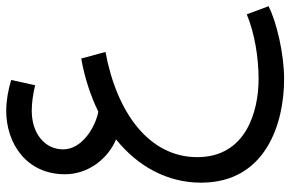

<svg xmlns="http://www.w3.org/2000/svg" viewBox="-178 -361 933 617"><g transform="rotate(-90 288.5 -52.5)"><path d="M343 394C425 394 529 369 577 344L551 274C491 299 413 312 343 312C240 312 92 272 92 115C92 -40 235 -144 430 -180L409 -258C347 -247 289 -228 238 -203C187 -213 117 -256 117 -316C117 -375 168 -417 241 -417C265 -417 296 -413 323 -406L340 -483C308 -493 272 -499 241 -499C137 -499 37 -435 37 -310C37 -239 83 -174 149 -146C62 -76 10 19 10 127C10 335 200 394 343 394Z"/></g></svg>

Font: Noto Sans Math
Style: Regular
Weight: 400
Designer: Monotype Design Team, Delve Withrington, Jeff Kellem
Foundry: Monotype Imaging Inc., Delve Fonts LLC
Version: Version 3.000